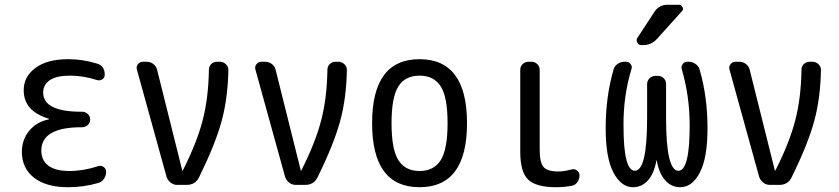

<svg xmlns="http://www.w3.org/2000/svg" viewBox="-20 -780 3540 810"><path d="M185.5 -276.4Q186.5 -276.4 186.5 -278.3Q186.5 -279.3 185.5 -279.3Q79.1 -311.5 80.1 -400.4Q80.1 -457 129.9 -493.7Q179.7 -530.3 267.6 -530.3Q329.1 -530.3 389.6 -511.7Q421.9 -502 421.9 -464.8Q421.9 -452.1 411.6 -445.3Q401.4 -438.5 388.7 -442.4Q331.1 -460.9 275.4 -460.9Q218.8 -460.9 190.4 -441.9Q162.1 -422.9 162.1 -389.6Q162.1 -308.6 324.2 -308.6H327.1Q339.8 -308.6 350.1 -299.3Q360.4 -290 360.4 -275.9Q360.4 -261.7 350.1 -252.4Q339.8 -243.2 327.1 -243.2H324.2Q154.3 -243.2 154.3 -144.5Q154.3 -103.5 184.1 -81.1Q213.9 -58.6 272.5 -58.6Q332 -58.6 394.5 -79.1Q406.2 -83 417 -75.7Q427.7 -68.4 427.7 -54.7Q427.7 -39.1 418.5 -25.4Q409.2 -11.7 393.6 -7.8Q332 9.8 267.6 9.8Q174.8 9.8 123.5 -30.3Q72.3 -70.3 72.3 -139.6Q72.3 -190.4 103 -228Q133.8 -265.6 185.5 -276.4Z M682.6 -34.2 557.6 -486.3Q553.7 -499 562 -509.3Q570.3 -519.5 583 -519.5H598.6Q614.3 -519.5 626.5 -510.3Q638.7 -501 642.6 -486.3L749 -60.5Q749 -59.6 750 -59.6Q751 -59.6 751 -60.5Q809.6 -175.8 834.5 -270.5Q859.4 -365.2 861.3 -485.4Q861.3 -500 871.1 -509.8Q880.9 -519.5 896.5 -519.5H908.2Q921.9 -519.5 932.6 -509.3Q943.4 -499 943.4 -485.4Q941.4 -365.2 914.6 -267.6Q887.7 -169.9 819.3 -31.2Q803.7 0 767.6 0H727.5Q711.9 0 699.7 -9.8Q687.5 -19.5 682.6 -34.2Z M1182.6 -34.2 1057.6 -486.3Q1053.7 -499 1062 -509.3Q1070.3 -519.5 1083 -519.5H1098.6Q1114.3 -519.5 1126.5 -510.3Q1138.7 -501 1142.6 -486.3L1249 -60.5Q1249 -59.6 1250 -59.6Q1251 -59.6 1251 -60.5Q1309.6 -175.8 1334.5 -270.5Q1359.4 -365.2 1361.3 -485.4Q1361.3 -500 1371.1 -509.8Q1380.9 -519.5 1396.5 -519.5H1408.2Q1421.9 -519.5 1432.6 -509.3Q1443.4 -499 1443.4 -485.4Q1441.4 -365.2 1414.6 -267.6Q1387.7 -169.9 1319.3 -31.2Q1303.7 0 1267.6 0H1227.5Q1211.9 0 1199.7 -9.8Q1187.5 -19.5 1182.6 -34.2Z M1839.4 -415.5Q1810.5 -460.9 1750 -460.9Q1689.5 -460.9 1660.6 -415.5Q1631.8 -370.1 1631.8 -260.3Q1631.8 -150.4 1660.6 -104.5Q1689.5 -58.6 1750 -58.6Q1810.5 -58.6 1839.4 -104.5Q1868.2 -150.4 1868.2 -260.3Q1868.2 -370.1 1839.4 -415.5ZM1950.2 -260.3Q1950.2 9.8 1750 9.8Q1549.8 9.8 1549.8 -260.3Q1549.8 -530.3 1750 -530.3Q1950.2 -530.3 1950.2 -260.3Z M2325.2 9.8Q2241.2 9.8 2208 -22.5Q2174.8 -54.7 2174.8 -139.6V-485.4Q2174.8 -500 2185.1 -509.8Q2195.3 -519.5 2210 -519.5H2221.7Q2236.3 -519.5 2246.6 -509.8Q2256.8 -500 2256.8 -485.4V-150.4Q2256.8 -94.7 2272.9 -75.7Q2289.1 -56.6 2335 -56.6Q2360.4 -56.6 2391.6 -65.4Q2404.3 -68.4 2414.6 -60.5Q2424.8 -52.7 2424.8 -40Q2424.8 -24.4 2416 -11.7Q2407.2 1 2391.6 3.9Q2359.4 9.8 2325.2 9.8Z M2650.4 9.8Q2600.6 9.8 2567.9 -52.2Q2535.2 -114.3 2535.2 -238.3Q2535.2 -373 2568.4 -486.3Q2572.3 -501 2585.4 -510.3Q2598.6 -519.5 2615.2 -519.5H2620.1Q2632.8 -519.5 2640.6 -509.3Q2648.4 -499 2643.6 -487.3Q2609.4 -374 2610.4 -250Q2610.4 -59.6 2658.2 -59.6Q2710 -59.6 2710 -282.2V-424.8Q2710 -439.5 2720.2 -449.7Q2730.5 -460 2745.1 -460H2754.9Q2769.5 -460 2779.8 -450.2Q2790 -440.4 2790 -424.8V-282.2Q2790 -60.5 2841.8 -59.6Q2889.6 -59.6 2889.6 -250Q2889.6 -374 2856.4 -487.3Q2852.5 -499 2859.9 -509.3Q2867.2 -519.5 2879.9 -519.5H2884.8Q2900.4 -519.5 2914.1 -510.3Q2927.7 -501 2931.6 -486.3Q2964.8 -373 2964.8 -238.3Q2964.8 -114.3 2932.6 -52.2Q2900.4 9.8 2849.6 9.8Q2812.5 9.8 2786.6 -19Q2760.7 -47.9 2751 -101.6Q2751 -103.5 2750 -103.5Q2749 -103.5 2749 -101.6Q2739.3 -47.9 2713.4 -19Q2687.5 9.8 2650.4 9.8ZM2794.9 -759.8H2844.7Q2854.5 -759.8 2859.4 -750Q2864.3 -740.2 2857.4 -733.4L2752.9 -617.2Q2728.5 -589.8 2695.3 -589.8H2684.6Q2673.8 -589.8 2668.5 -600.1Q2663.1 -610.4 2668.9 -620.1L2741.2 -730.5Q2760.7 -759.8 2794.9 -759.8Z M3182.6 -34.2 3057.6 -486.3Q3053.7 -499 3062 -509.3Q3070.3 -519.5 3083 -519.5H3098.6Q3114.3 -519.5 3126.5 -510.3Q3138.7 -501 3142.6 -486.3L3249 -60.5Q3249 -59.6 3250 -59.6Q3251 -59.6 3251 -60.5Q3309.6 -175.8 3334.5 -270.5Q3359.4 -365.2 3361.3 -485.4Q3361.3 -500 3371.1 -509.8Q3380.9 -519.5 3396.5 -519.5H3408.2Q3421.9 -519.5 3432.6 -509.3Q3443.4 -499 3443.4 -485.4Q3441.4 -365.2 3414.6 -267.6Q3387.7 -169.9 3319.3 -31.2Q3303.7 0 3267.6 0H3227.5Q3211.9 0 3199.7 -9.8Q3187.5 -19.5 3182.6 -34.2Z"/></svg>

Font: Rounded-L Mgen+ 2m regular
Style: Regular
Weight: 400
Designer: [Source Han Sans]
Ryoko NISHIZUKA  (kana & ideographs); Paul D. Hunt (Latin, Greek & Cyrillic); Wenlong ZHANG  (bopomofo
Version: Version 1.059.20150602